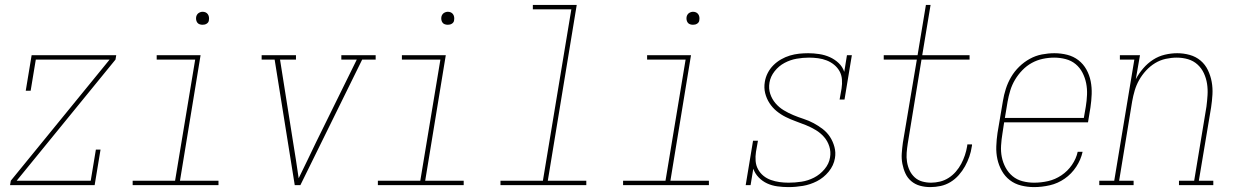

<svg xmlns="http://www.w3.org/2000/svg" viewBox="-20 -755 5040 783"><path d="M21 0 24 -18 427 -512H126L105 -385H85L109 -530H454L451 -512L48 -18H350L371 -145H390L366 0Z M521 0V-18H694L776 -512H619V-530H798L714 -18H871V0ZM806 -654Q800 -654 794 -656Q788 -658 784.5 -663Q781 -668 780 -674Q779 -680 780 -686Q781 -691 783.5 -695Q786 -699 789.5 -701.5Q793 -704 797.5 -705.5Q802 -707 806 -707Q813 -707 818.5 -704.5Q824 -702 827.5 -697Q831 -692 832 -686Q833 -680 832 -674Q832 -669 829.5 -665Q827 -661 823 -658.5Q819 -656 815 -655Q811 -654 806 -654Z M1182 0 1100 -512H1047V-530H1187V-512H1122L1175 -177Q1181 -139 1187 -102Q1193 -65 1198 -28Q1216 -65 1234 -102Q1252 -139 1270 -177L1435 -512H1372V-530H1512V-512H1457L1205 0Z M1521 0V-18H1694L1776 -512H1619V-530H1798L1714 -18H1871V0ZM1806 -654Q1800 -654 1794 -656Q1788 -658 1784.5 -663Q1781 -668 1780 -674Q1779 -680 1780 -686Q1781 -691 1783.5 -695Q1786 -699 1789.5 -701.5Q1793 -704 1797.5 -705.5Q1802 -707 1806 -707Q1813 -707 1818.5 -704.5Q1824 -702 1827.5 -697Q1831 -692 1832 -686Q1833 -680 1832 -674Q1832 -669 1829.5 -665Q1827 -661 1823 -658.5Q1819 -656 1815 -655Q1811 -654 1806 -654Z M2021 0V-18H2194L2310 -717H2153V-735H2332L2214 -18H2371V0Z M2521 0V-18H2694L2776 -512H2619V-530H2798L2714 -18H2871V0ZM2806 -654Q2800 -654 2794 -656Q2788 -658 2784.5 -663Q2781 -668 2780 -674Q2779 -680 2780 -686Q2781 -691 2783.5 -695Q2786 -699 2789.5 -701.5Q2793 -704 2797.5 -705.5Q2802 -707 2806 -707Q2813 -707 2818.5 -704.5Q2824 -702 2827.5 -697Q2831 -692 2832 -686Q2833 -680 2832 -674Q2832 -669 2829.5 -665Q2827 -661 2823 -658.5Q2819 -656 2815 -655Q2811 -654 2806 -654Z M3195 8Q3173 8 3150.5 5Q3128 2 3108.5 -7Q3089 -16 3074 -31.5Q3059 -47 3052 -67L3041 0H3021L3051 -181H3071L3063 -136Q3060 -117 3061.5 -98.5Q3063 -80 3071.5 -64.5Q3080 -49 3093.5 -38Q3107 -27 3124 -21Q3141 -15 3159 -12.5Q3177 -10 3196 -10Q3222 -10 3248.5 -14Q3275 -18 3299.5 -30.5Q3324 -43 3342.5 -65Q3361 -87 3365 -113Q3369 -136 3362 -158Q3355 -180 3340.5 -196.5Q3326 -213 3307 -224.5Q3288 -236 3267 -244.5Q3246 -253 3225 -260.5Q3204 -268 3184 -278Q3164 -288 3147 -302Q3130 -316 3118 -334.5Q3106 -353 3100.5 -375Q3095 -397 3099 -421Q3102 -440 3111 -457.5Q3120 -475 3134 -489Q3148 -503 3165.5 -513Q3183 -523 3201.5 -528.5Q3220 -534 3238.5 -536Q3257 -538 3276 -538Q3298 -538 3321 -534.5Q3344 -531 3364 -522Q3384 -513 3400 -498Q3416 -483 3423 -462L3434 -530H3454L3424 -349H3404L3412 -394Q3415 -413 3413.5 -431.5Q3412 -450 3403.5 -465Q3395 -480 3381.5 -491Q3368 -502 3351.5 -508.5Q3335 -515 3316.5 -517.5Q3298 -520 3280 -520Q3280 -520 3280 -520Q3280 -520 3279 -520Q3254 -520 3228.5 -515.5Q3203 -511 3179.5 -498.5Q3156 -486 3139 -464.5Q3122 -443 3118 -418Q3114 -394 3121 -372.5Q3128 -351 3142.5 -334Q3157 -317 3176 -305.5Q3195 -294 3215.5 -285.5Q3236 -277 3257.5 -270Q3279 -263 3298.5 -252.5Q3318 -242 3335.5 -228.5Q3353 -215 3365 -196.5Q3377 -178 3383 -155.5Q3389 -133 3385 -110Q3380 -80 3359.5 -55Q3339 -30 3311.5 -16Q3284 -2 3254.5 3Q3225 8 3196 8Z M3774 8Q3752 8 3732 2.5Q3712 -3 3696.5 -16Q3681 -29 3672.5 -47.5Q3664 -66 3660 -87Q3656 -108 3657.5 -129.5Q3659 -151 3662 -173L3719 -512H3584V-530H3722L3756 -735H3775L3741 -530H3934V-512H3738L3682 -170Q3679 -151 3677.5 -132Q3676 -113 3679 -94.5Q3682 -76 3689.5 -60Q3697 -44 3710 -32Q3723 -20 3740.5 -15Q3758 -10 3777 -10Q3795 -10 3813.5 -14.5Q3832 -19 3848.5 -29.5Q3865 -40 3878 -55Q3891 -70 3900 -87Q3909 -104 3915 -122Q3921 -140 3924 -158Q3924 -160 3924.5 -162Q3925 -164 3925 -166H3944Q3944 -164 3944 -162Q3944 -160 3943 -157Q3940 -136 3933 -116Q3926 -96 3915.5 -77Q3905 -58 3890 -41Q3875 -24 3856 -12.5Q3837 -1 3816 3.5Q3795 8 3774 8Z M4197 8Q4170 8 4144 1.5Q4118 -5 4098 -20.5Q4078 -36 4065.5 -58.5Q4053 -81 4047.5 -106Q4042 -131 4043 -158.5Q4044 -186 4048 -213L4070 -343Q4074 -368 4082 -393Q4090 -418 4103.5 -441Q4117 -464 4136.5 -483Q4156 -502 4179.5 -515Q4203 -528 4229 -533Q4255 -538 4280 -538Q4307 -538 4332.5 -531.5Q4358 -525 4378 -509.5Q4398 -494 4410.5 -471.5Q4423 -449 4428 -423.5Q4433 -398 4432 -371Q4431 -344 4427 -317L4417 -256H4075L4068 -210Q4064 -186 4062.5 -161.5Q4061 -137 4065.5 -114.5Q4070 -92 4081 -71.5Q4092 -51 4109.5 -36.5Q4127 -22 4150 -16Q4173 -10 4197 -10Q4226 -10 4254.5 -16.5Q4283 -23 4308.5 -40Q4334 -57 4351.5 -82.5Q4369 -108 4375 -136H4395Q4388 -104 4369 -75Q4350 -46 4322 -26.5Q4294 -7 4261.5 0.5Q4229 8 4197 8ZM4400 -274 4408 -320Q4412 -344 4413 -368.5Q4414 -393 4409.5 -415.5Q4405 -438 4394.5 -458.5Q4384 -479 4366.5 -493.5Q4349 -508 4326 -514Q4303 -520 4279 -520Q4256 -520 4232.5 -515Q4209 -510 4188 -498.5Q4167 -487 4149.5 -469Q4132 -451 4119.5 -430Q4107 -409 4100 -386Q4093 -363 4089 -340L4078 -274Z M4463 0V-18H4524L4606 -512H4547V-530H4629L4612 -432Q4624 -455 4642 -476Q4660 -497 4682.5 -511.5Q4705 -526 4730.5 -532Q4756 -538 4781 -538Q4807 -538 4832 -531Q4857 -524 4876 -508Q4895 -492 4906 -469Q4917 -446 4921.5 -421Q4926 -396 4924.5 -369.5Q4923 -343 4919 -317L4869 -18H4928V0H4788V-18H4850L4900 -320Q4903 -343 4904.5 -367Q4906 -391 4902.5 -413.5Q4899 -436 4889.5 -456.5Q4880 -477 4863.5 -492Q4847 -507 4825 -513.5Q4803 -520 4779 -520Q4757 -520 4734 -515Q4711 -510 4690.5 -497.5Q4670 -485 4653.5 -467Q4637 -449 4625.5 -428.5Q4614 -408 4607.5 -386Q4601 -364 4597 -341L4544 -18H4603V0Z"/></svg>

Font: Iosevka Slab Thin Oblique
Style: Regular
Weight: 100
Italic angle: -9°
Monospace: yes
Designer: Belleve Invis
Foundry: Belleve Invis
Version: Version 11.1.0; ttfautohint (v1.8.3)